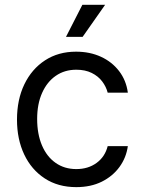

<svg xmlns="http://www.w3.org/2000/svg" viewBox="-20 -768 602 800"><path d="M297.9 11.7Q221.7 11.7 166.3 -24.7Q110.8 -61 80.8 -124.5Q50.8 -188 50.8 -269.5Q50.8 -353 81.5 -416.7Q112.3 -480.5 167.7 -516.6Q223.1 -552.7 296.9 -552.7Q354.5 -552.7 400.6 -531.5Q446.8 -510.3 476.3 -471.7Q505.9 -433.1 512.7 -381.8H428.7Q422.4 -406.7 405.8 -428.7Q389.2 -450.7 362.1 -464.1Q335 -477.5 297.9 -477.5Q249 -477.5 212.4 -452.1Q175.8 -426.8 155.3 -380.6Q134.8 -334.5 134.8 -272.5Q134.8 -209.5 154.8 -162.4Q174.8 -115.2 211.7 -89.4Q248.5 -63.5 297.9 -63.5Q347.2 -63.5 382.3 -89.1Q417.5 -114.7 428.7 -159.2H512.7Q505.9 -110.8 477.8 -72.3Q449.7 -33.7 404.1 -11Q358.4 11.7 297.9 11.7ZM254.9 -614.3 323.2 -748H418L324.2 -614.3Z"/></svg>

Font: Inter
Style: Regular
Weight: 400
Designer: Rasmus Andersson
Foundry: rsms
Version: Version 4.000;git-8c9346024